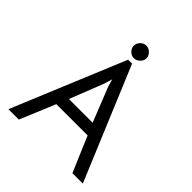

<svg xmlns="http://www.w3.org/2000/svg" viewBox="-226 -986 1133 1133"><g transform="rotate(45 340.5 -419.5)"><path d="M323 -705H356L651 1H564L470 -220H209L117 1H30ZM353 -508 345 -534 339 -557 332 -535 324 -508 240 -294H438ZM288 -787Q288 -808 304 -824Q320 -840 340 -840Q361 -840 377.5 -824Q394 -808 394 -787Q394 -767 377.5 -751Q361 -735 340 -735Q320 -735 304 -751Q288 -767 288 -787Z"/></g></svg>

Font: Bellota Text
Style: Bold
Weight: 700
Designer: Kemie Guaida
Foundry: Kemie Guaida
Version: Version 4.001